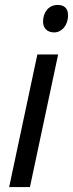

<svg xmlns="http://www.w3.org/2000/svg" viewBox="-20 -756 295 776"><path d="M199 -625C229 -625 255 -653 255 -694C255 -721 241 -736 213 -736C175 -736 154 -704 154 -669C154 -641 172 -625 199 -625ZM17 0H101L215 -536H131Z"/></svg>

Font: Noto Sans SemiCondensed
Style: Italic
Weight: 400
Width: 4
Italic angle: -12°
Designer: Monotype Design Team
Foundry: Monotype Imaging Inc.
Version: Version 2.013